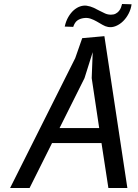

<svg xmlns="http://www.w3.org/2000/svg" viewBox="-20 -941 690 961"><path d="M30.5 0 356.5 -650 391.5 -750 502.5 -760 617.5 0H522.5L488 -225H240.5L128 0ZM444 -680 403 -550 278 -300H476.5L439 -550ZM304 -808Q310 -835.5 322 -856Q334 -876.5 349 -889.8Q364 -903 380.8 -908.8Q397.5 -914.5 413.5 -912.5Q433 -909.5 448.5 -902.2Q464 -895 478.2 -887.2Q492.5 -879.5 506.2 -873.5Q520 -867.5 535.5 -867.5Q549.5 -867.5 559.2 -872.8Q569 -878 575.5 -886Q582 -894 585.5 -903.2Q589 -912.5 591 -921L638.5 -919.5Q635.5 -895.5 624 -873.2Q612.5 -851 596.2 -835Q580 -819 560.2 -810.8Q540.5 -802.5 521 -806Q507 -808.5 493 -816.8Q479 -825 464.2 -833.5Q449.5 -842 433.5 -847.5Q417.5 -853 399.5 -850.5Q380.5 -848 367.2 -838.5Q354 -829 346.5 -806.5Z"/></svg>

Font: B612
Style: Italic
Weight: 400
Italic angle: -10°
Designer: Nicolas Chauveau, Thomas Paillot, Jonathan Favre-Lamarine, Jean-Luc Vinot
Foundry: AIRBUS
Version: Version 1.008